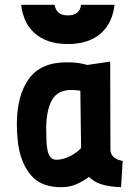

<svg xmlns="http://www.w3.org/2000/svg" viewBox="-20 -768 568 798"><path d="M207 -748Q214 -704 262 -704Q311 -704 317 -748H456Q452 -712 438.5 -682.5Q425 -653 401 -631Q377 -609 342.5 -597Q308 -585 262 -585Q216 -585 181.5 -597Q147 -609 123 -631Q99 -653 85.5 -682.5Q72 -712 68 -748ZM439 -143Q441 -124 454.5 -113.5Q468 -103 490 -99L483 10Q431 8 400 -2.5Q369 -13 350 -33Q329 -17 300 -3.5Q271 10 235 10Q159 10 118.5 -29.5Q78 -69 61 -139Q55 -165 52.5 -195Q50 -225 50 -255Q51 -373 100.5 -441Q150 -509 257 -509Q286 -509 306 -506Q326 -503 343 -498L438 -512ZM215 -104Q229 -104 244.5 -108.5Q260 -113 274 -120.5Q288 -128 299.5 -136.5Q311 -145 317 -153L314 -391Q296 -394 276 -394Q220 -394 196.5 -353Q173 -312 172 -237Q172 -207 173 -182.5Q174 -158 178 -141Q186 -104 215 -104Z"/></svg>

Font: Panefresco 999wt
Style: Regular
Weight: 900
Version: Version 1.001